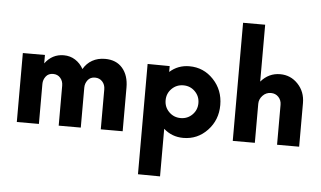

<svg xmlns="http://www.w3.org/2000/svg" viewBox="-68 -971 2319 1387"><g transform="rotate(5 1091.5 -277.0)"><path d="M669.9 -509.8Q751 -509.8 796.1 -457.3Q841.3 -404.8 841.3 -316.4V0H682.6V-290Q682.6 -323.7 662.1 -346.2Q641.6 -368.7 608.9 -368.7Q574.7 -368.7 556.2 -344.5Q537.6 -320.3 537.6 -290V0H377.4V-290Q377.4 -323.7 357.4 -346.2Q337.4 -368.7 305.2 -368.7Q271 -368.7 252.4 -344.5Q233.9 -320.3 233.9 -290V0H73.7V-500H233.9V-439Q286.6 -509.8 370.1 -509.8Q417 -509.8 453.6 -486.3Q490.2 -462.9 512.7 -422.4Q536.6 -464.4 576.9 -487.1Q617.2 -509.8 669.9 -509.8Z M1281.2 -509.8Q1384.3 -509.8 1455.8 -434.3Q1527.3 -358.9 1527.3 -250Q1527.3 -141.1 1455.8 -65.7Q1384.3 9.8 1281.2 9.8Q1198.7 9.8 1138.7 -43.9V301.3L978.5 299.8V-500L1138.7 -498.5V-456.1Q1198.7 -509.8 1281.2 -509.8ZM1165.5 -165.8Q1200.2 -131.3 1250 -131.3Q1299.8 -131.3 1334.2 -165.8Q1368.7 -200.2 1368.7 -250Q1368.7 -299.8 1334.2 -334.2Q1299.8 -368.7 1250 -368.7Q1200.2 -368.7 1165.5 -334.2Q1130.9 -299.8 1130.9 -250Q1130.9 -200.2 1165.5 -165.8Z M1939.5 -509.8Q2015.6 -509.8 2068.4 -454.1Q2121.1 -398.4 2121.1 -316.4V0H1960.9V-290Q1960.9 -323.2 1939.5 -345.9Q1918 -368.7 1884.8 -368.7Q1849.1 -368.7 1824.5 -342.5Q1799.8 -316.4 1799.8 -282.7V0H1639.6V-856.4H1799.8V-443.8Q1856.4 -509.8 1939.5 -509.8Z"/></g></svg>

Font: Now Alt
Style: Bold
Weight: 700
Designer: Alfredo Marco Pradil
Foundry: Alfredo Marco Pradil
Version: Version 1.002;PS 001.002;hotconv 1.0.88;makeotf.lib2.5.64775